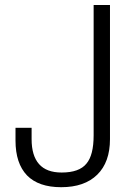

<svg xmlns="http://www.w3.org/2000/svg" viewBox="-20 -739 540 780"><path d="M43 -219.7V-168Q43 -75.2 89.8 -26.4Q136.7 21.5 228.5 21.5Q323.2 21.5 375 -29.3Q426.8 -80.1 426.8 -173.8V-718.8H360.4V-189.5Q360.4 -108.4 331.1 -74.2Q301.8 -38.1 230.5 -38.1Q168.9 -38.1 138.7 -72.3Q108.4 -106.4 108.4 -173.8V-219.7Z"/></svg>

Font: DotumChe
Style: Regular
Weight: 400
Monospace: yes
Version: Version 2.21